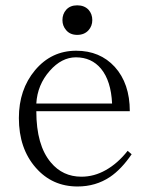

<svg xmlns="http://www.w3.org/2000/svg" viewBox="-20 -672 540 710"><path d="M265.6 -652.3Q239.3 -652.3 224.6 -635.7Q210.9 -620.1 210.9 -597.7Q210.9 -576.2 224.6 -560.5Q239.3 -543 265.6 -543Q292 -543 307.6 -560.5Q321.3 -576.2 321.3 -597.7Q321.3 -620.1 307.6 -635.7Q292 -652.3 265.6 -652.3ZM452.1 -114.3Q415 -67.4 371.1 -43Q328.1 -18.6 281.2 -18.6Q211.9 -18.6 168 -71.3Q114.3 -134.8 114.3 -260.7H460Q460 -363.3 404.3 -424.8Q349.6 -484.4 261.7 -484.4Q169.9 -484.4 109.4 -412.1Q49.8 -340.8 49.8 -235.4Q49.8 -123 112.3 -51.8Q172.9 17.6 266.6 17.6Q334 17.6 386.7 -17.6Q428.7 -45.9 466.8 -101.6ZM394.5 -289.1H114.3Q118.2 -358.4 164.1 -410.2Q208 -460 260.7 -460Q318.4 -460 353.5 -418Q390.6 -373 394.5 -289.1Z"/></svg>

Font: BatangChe
Style: Regular
Weight: 400
Monospace: yes
Version: Version 2.21